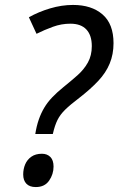

<svg xmlns="http://www.w3.org/2000/svg" viewBox="-20 -744 480 778"><path d="M123 -201Q128 -233 137 -259Q146 -285 159 -307Q172 -329 191.5 -349.5Q211 -370 237 -391Q268 -416 294 -439Q320 -462 336 -490.5Q352 -519 352 -557Q352 -601 330 -624.5Q308 -648 265 -648Q229 -648 194.5 -635.5Q160 -623 128 -607L97 -674Q136 -696 183 -710Q230 -724 276 -724Q351 -724 395.5 -685.5Q440 -647 440 -569Q440 -524 424.5 -486.5Q409 -449 378 -416Q347 -383 302 -348Q265 -320 244.5 -300Q224 -280 213 -258Q202 -236 194 -201ZM125 14Q100 14 87 0.5Q74 -13 74 -37Q74 -59 82 -78Q90 -97 107 -109Q124 -121 150 -121Q171 -121 184 -108Q197 -95 197 -69Q197 -38 179 -12Q161 14 125 14Z"/></svg>

Font: Noto Sans Display
Style: Italic
Weight: 400
Italic angle: -12°
Designer: Monotype Design Team
Foundry: Monotype Imaging Inc.
Version: Version 2.003